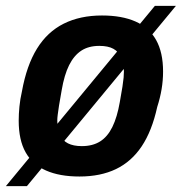

<svg xmlns="http://www.w3.org/2000/svg" viewBox="-38 -592 622 657"><path d="M234 12Q166 12 119.5 -8.5Q73 -29 49.5 -71Q26 -113 26 -179Q26 -202 28.5 -227.5Q31 -253 37 -279Q53 -368 88.5 -425.5Q124 -483 180 -511Q236 -539 311 -539Q379 -539 425.5 -518.5Q472 -498 496 -455.5Q520 -413 520 -347Q520 -317 515 -287Q510 -257 500 -226Q482 -144 447 -91.5Q412 -39 359 -13.5Q306 12 234 12ZM242 -92Q279 -92 304.5 -108Q330 -124 346.5 -157.5Q363 -191 372 -243Q378 -276 381 -295.5Q384 -315 385 -326.5Q386 -338 386 -347Q386 -376 377 -395.5Q368 -415 350 -425Q332 -435 302 -435Q265 -435 240 -418.5Q215 -402 198.5 -369Q182 -336 173 -283Q167 -251 164 -231Q161 -211 159.5 -199.5Q158 -188 158 -179Q158 -150 167 -130.5Q176 -111 194.5 -101.5Q213 -92 242 -92ZM-18 45 492 -572H564L54 45Z"/></svg>

Font: Archivo SemiCondensed
Style: Bold Italic
Weight: 700
Width: 4
Italic angle: -10°
Designer: Hector Gatti
Foundry: Omnibus-Type
Version: Version 2.001